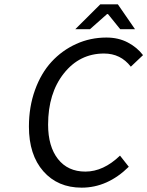

<svg xmlns="http://www.w3.org/2000/svg" viewBox="-20 -843 672 875"><path d="M323.2 -710 437 -823.2H517.1L595.2 -710H527.8L472.2 -778.8H467.8L390.1 -710ZM352.1 12.2Q243.2 12.2 177.5 -62.5Q111.8 -137.2 111.8 -266.1Q111.8 -356 139.4 -432.6Q167 -509.3 214.8 -561.3Q262.7 -613.3 327.1 -642.6Q391.6 -671.9 464.8 -671.9Q520 -671.9 562.5 -649.4Q605 -627 631.8 -591.8L576.2 -539.1Q529.8 -599.1 454.1 -599.1Q342.8 -599.1 271 -508.5Q199.2 -418 199.2 -274.9Q199.2 -175.8 244.1 -118.4Q289.1 -61 369.1 -61Q451.2 -61 526.9 -133.8L566.9 -83Q470.2 12.2 352.1 12.2Z"/></svg>

Font: Office Code Pro D Italic
Style: Regular
Weight: 400
Italic angle: -9°
Designer: Nathan Rutzky & Paul D. Hunt
Foundry: Adobe Systems Incorporated
Version: Version 1.004;PS 001.004;hotconv 1.0.70;makeotf.lib2.5.58329